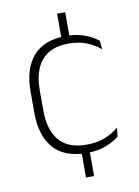

<svg xmlns="http://www.w3.org/2000/svg" viewBox="-81 -651 592 818"><g transform="rotate(-10 214.5 -242.0)"><path d="M259 -479.5H224V-596.5H259ZM259 112H224V-10.5H259ZM245 10Q150 10 102.5 -44.2Q55 -98.5 55 -199.5V-287.5Q55 -388.5 102.5 -442.5Q150 -496.5 245 -496.5Q278.5 -496.5 304.8 -489.5Q331 -482.5 350.5 -472.2Q370 -462 383 -451.5L387 -413.5Q363.5 -434 330 -448.2Q296.5 -462.5 248.5 -462.5Q172 -462.5 133.2 -417.5Q94.5 -372.5 94.5 -287V-200.5Q94.5 -116 133.2 -70.5Q172 -25 250 -25Q299.5 -25 333.5 -39.5Q367.5 -54 391 -74L386.5 -35.5Q366 -19 331.5 -4.5Q297 10 245 10Z"/></g></svg>

Font: Anek Gujarati ExtraLight
Style: Regular
Weight: 250
Version: Version 1.003